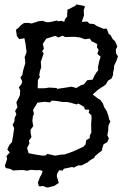

<svg xmlns="http://www.w3.org/2000/svg" viewBox="-20 -768 552 866"><path d="M101 2 85 -1H71L39 1L27 -6L6 -10L2 -21L12 -50L9 -64L24 -80L13 -94L22 -114L34 -127L37 -145L39 -155L41 -170L44 -189L37 -206L45 -220L46 -236L54 -253L48 -267L59 -285L55 -300L54 -307L65 -328L70 -339L71 -360L65 -374L77 -389L80 -401L72 -419L81 -430L83 -444L88 -463L94 -482L93 -498L91 -510L98 -527L100 -536L97 -553L96 -566L90 -596L82 -594L66 -592L56 -606L52 -634L64 -643L75 -655L88 -664L107 -665L122 -662L148 -670L151 -672L172 -674L190 -668H198L209 -669L238 -676L240 -672L258 -674L268 -670H270L273 -681L283 -694V-704L284 -717V-724L297 -730L306 -735L320 -742L325 -748L347 -744L363 -740L361 -732L358 -723V-710L359 -699L355 -687L351 -676L350 -670V-669L373 -671L384 -661L403 -660L416 -651L426 -647L447 -638L461 -639L468 -622L470 -615L479 -609L488 -592L499 -582L505 -568L509 -558L502 -544L504 -526L512 -514L506 -496L495 -472L494 -458L490 -440V-430L483 -414L467 -404L458 -388L448 -380L435 -372L422 -363L398 -342L424 -322L433 -317L443 -303L446 -296L450 -284L460 -269L462 -265L469 -245L473 -228L478 -221L469 -201L468 -178L464 -158L471 -144L464 -127L447 -117L441 -98L440 -89L424 -77L408 -63L405 -56L386 -45L373 -34L368 -32L348 -22H333L313 -12L305 -15L288 -11L268 -7L263 1L246 0V1L238 15L236 26L239 37L242 46L245 57L236 63L226 70L214 73L204 76L193 78L182 74L175 71L165 72H155L153 63L151 55L157 40L160 31L168 18L172 4V3L159 -1L145 0L121 -2ZM277 -373 303 -377 324 -371 344 -383 359 -388 373 -406 398 -409 406 -427 416 -443 423 -450 422 -466 428 -494 434 -512 419 -525 425 -543 417 -555 419 -569 402 -578 394 -581 385 -594 363 -591 341 -599 316 -602 274 -601 262 -607 244 -599 229 -606 189 -594 173 -570 178 -549 170 -536 177 -528 164 -489 166 -465 160 -447 157 -429 160 -421 151 -407 150 -370H181L202 -373L236 -371L237 -367ZM259 -71H270L294 -79L319 -89L356 -106L366 -117L369 -136L385 -145V-156L392 -171L391 -205L393 -237L392 -248L380 -260L383 -273L363 -274L359 -286L334 -301L325 -297L301 -304L283 -308H263L232 -313L213 -314L205 -306L182 -309L149 -305L129 -272L133 -255L128 -242L126 -223L130 -199L118 -183V-168L122 -150L110 -133L113 -121L102 -101L109 -77L145 -70L173 -66L186 -67L193 -74L228 -66Z"/></svg>

Font: Winky Rough Light
Style: Italic
Weight: 300
Italic angle: -8.97852°
Designer: Simon Atzbach
Foundry: typofactur
Version: Version 1.206; ttfautohint (v1.8.4.7-5d5b)